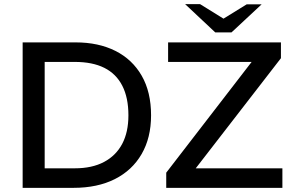

<svg xmlns="http://www.w3.org/2000/svg" viewBox="-20 -904 1419 924"><path d="M89 0V-700H344Q454 -700 535.5 -659Q617 -618 662 -539.5Q707 -461 707 -349Q707 -241 661.5 -162.5Q616 -84 532.5 -42Q449 0 334 0ZM195 -94H340Q423 -94 480.5 -124.5Q538 -155 568 -211.5Q598 -268 598 -349Q598 -434 568.5 -491.5Q539 -549 482 -577.5Q425 -606 340 -606H195ZM780 0V-73L1191 -606H789V-700H1332V-624L922 -94H1339V0ZM1016 -748 1039 -804 1167 -883H1239L1094 -748ZM1016 -748 871 -884H943L1072 -804L1094 -748Z"/></svg>

Font: REM
Style: Regular
Weight: 400
Designer: Octavio Pardo
Foundry: Ashler Design
Version: Version 1.005;gftools[0.9.28]